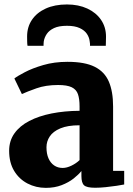

<svg xmlns="http://www.w3.org/2000/svg" viewBox="-20 -852 612 882"><path d="M190.5 11Q145 11 106.5 -9Q68 -29 45 -67Q22 -105 22 -159.5Q22 -205 46.2 -239.2Q70.5 -273.5 114.2 -296.2Q158 -319 217 -330.8Q276 -342.5 345.5 -343V-363Q345.5 -397.5 338.2 -419Q331 -440.5 309.8 -451Q288.5 -461.5 247 -461.5Q190 -461.5 147.2 -446.2Q104.5 -431 80.5 -420L46 -491.5Q59 -502 93.8 -520.2Q128.5 -538.5 179 -553.2Q229.5 -568 290 -568Q369.5 -568 415 -545.2Q460.5 -522.5 480 -477Q499.5 -431.5 499.5 -363V-67H550.5V-4.5Q539 -2 515.5 1.5Q492 5 465.2 7.8Q438.5 10.5 417 10.5Q378.5 10.5 366.2 -0.8Q354 -12 354 -43.5V-66.5Q341.5 -50.5 318.5 -32.2Q295.5 -14 263.2 -1.5Q231 11 190.5 11ZM268 -80.5Q286.5 -80.5 308.2 -91Q330 -101.5 345.5 -116.5V-276.5Q290.5 -276.5 257 -262.2Q223.5 -248 208.5 -225.2Q193.5 -202.5 193.5 -175.5Q193.5 -145.5 202.8 -124.5Q212 -103.5 228.8 -92Q245.5 -80.5 268 -80.5ZM287.5 -831.5Q340.5 -831.5 381 -812.8Q421.5 -794 444.2 -760.8Q467 -727.5 467 -683.5Q467 -674 466.5 -661.2Q466 -648.5 466 -641.5H393.5Q394 -645.5 393.5 -650.8Q393 -656 392 -662Q390 -680.5 379 -696.8Q368 -713 345.8 -723.2Q323.5 -733.5 287.5 -733.5Q250.5 -733.5 228.2 -723Q206 -712.5 195 -696.2Q184 -680 181 -661.5Q180.5 -656 180.2 -650.8Q180 -645.5 180 -641.5H106.5Q105 -648.5 104.8 -661.2Q104.5 -674 104.5 -684.5Q104.5 -728 126.8 -761Q149 -794 190.2 -812.8Q231.5 -831.5 287.5 -831.5Z"/></svg>

Font: Merriweather 20pt Black
Style: Regular
Weight: 900
Version: Version 2.100